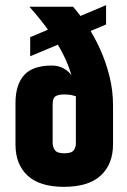

<svg xmlns="http://www.w3.org/2000/svg" viewBox="-20 -719 493 744"><path d="M94 -693H263Q290 -662 317.5 -620.5Q345 -579 367.5 -529.5Q390 -480 404 -424.5Q418 -369 418 -310V-160Q418 -83 370.5 -39Q323 5 228 5Q134 5 87 -38.5Q40 -82 40 -159V-319Q40 -391 73.5 -428Q107 -465 181 -465Q208 -465 228 -453Q248 -441 257 -427Q246 -466 225.5 -507Q205 -548 173 -594Q141 -640 94 -693ZM274 -346Q274 -346 261.5 -349.5Q249 -353 229 -353Q205 -353 194.5 -345.5Q184 -338 184 -314V-165Q184 -150 192.5 -137.5Q201 -125 229 -125Q257 -125 265.5 -136.5Q274 -148 274 -163ZM97 -575 391 -699V-624L97 -501Z"/></svg>

Font: Khand Variable Light
Style: Regular
Weight: 300
Designer: Satya Rajpurohit
Foundry: Indian Type Foundry
Version: Version 3.000